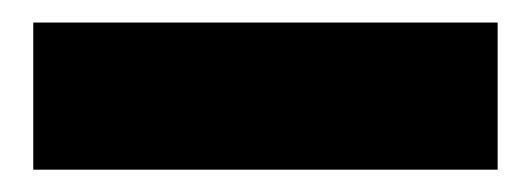

<svg xmlns="http://www.w3.org/2000/svg" viewBox="-20 -777 476 172"><path d="M9.8 -625V-756.8H425.8V-625Z"/></svg>

Font: Poppins ExtraBold
Style: Regular
Weight: 800
Designer: Ninad Kale (Devanagari), Jonny Pinhorn (Latin)
Foundry: Indian Type Foundry
Version: 4.004